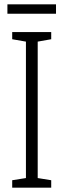

<svg xmlns="http://www.w3.org/2000/svg" viewBox="-20 -861 291 881"><path d="M237 -841H14V-798H237ZM215 0V-34L153 -44V-670L215 -681V-714H36V-681L99 -670V-44L36 -34V0Z"/></svg>

Font: Noto Sans Gujarati ExtraCondensed Light
Style: Regular
Weight: 300
Width: 2
Designer: Jelle Bosma - Monotype Design Team, Universal Thirst
Foundry: Monotype Imaging Inc.
Version: Version 2.106